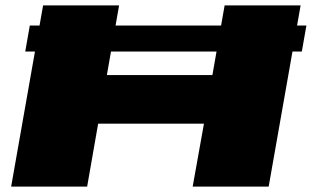

<svg xmlns="http://www.w3.org/2000/svg" viewBox="-20 -695 1161 715"><path d="M74 -503H1104L1121 -600H91ZM21.5 0H304.5L345.5 -234.5H739.5L697.5 0H980.5L1099.5 -675H816.5L771 -415.5H378L423.5 -675H140.5Z"/></svg>

Font: Anybody ExtraExpanded Black
Style: Italic
Weight: 900
Width: 8
Italic angle: -10°
Version: Version 1.113;gftools[0.9.25]